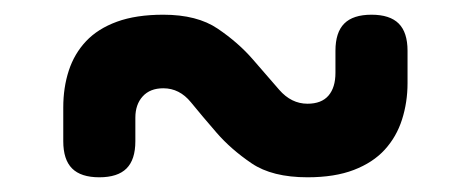

<svg xmlns="http://www.w3.org/2000/svg" viewBox="-20 -473 640 261"><path d="M436 -404Q436 -429 448 -441Q460 -453 485 -453Q510 -453 522 -441Q534 -429 534 -404V-360Q534 -334 526.5 -310.5Q519 -287 503 -269.5Q487 -252 461 -242Q435 -232 398 -232Q350 -232 322 -251Q294 -270 274.5 -292.5Q255 -315 239.5 -334Q224 -353 202 -353Q184 -353 174 -342Q164 -331 164 -313V-281Q164 -256 152 -244Q140 -232 115 -232Q90 -232 78 -244Q66 -256 66 -281V-327Q66 -354 73.5 -377Q81 -400 97 -417Q113 -434 139 -443.5Q165 -453 202 -453Q248 -453 276 -434Q304 -415 323.5 -392.5Q343 -370 359.5 -351Q376 -332 398 -332Q417 -332 426.5 -343Q436 -354 436 -374Z"/></svg>

Font: Maple Mono Medium
Style: Regular
Weight: 500
Monospace: yes
Designer: subframe7536
Version: Version 7.000